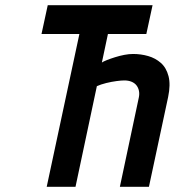

<svg xmlns="http://www.w3.org/2000/svg" viewBox="-20 -720 673 740"><path d="M493 -512Q477 -512 459 -508.5Q441 -505 423.5 -499.5Q406 -494 392 -488.5Q378 -483 371 -478L351 -387Q369 -395 389.5 -400Q410 -405 429 -407.5Q448 -410 459 -410Q475 -410 487 -405Q499 -400 506 -391Q513 -382 515.5 -370Q518 -358 515 -344L442 0H554L628 -346Q638 -394 629.5 -426.5Q621 -459 600 -477.5Q579 -496 551 -504Q523 -512 493 -512ZM396 -589H544L568 -700H164L140 -589H286L160 0H271Z"/></svg>

Font: Advent Pro
Style: Bold Italic
Weight: 700
Italic angle: -12°
Designer: VivaRado, Andreas Kalpakidis
Foundry: VivaRado, Andreas Kalpakidis
Version: Version 3.000